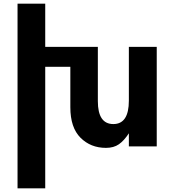

<svg xmlns="http://www.w3.org/2000/svg" viewBox="-20 -793 944 1040"><path d="M829 -539V0H678V-71Q652 -31 624 -11.5Q596 8 554 8Q471 8 416 -47Q361 -102 361 -212V-431H225V227H75V-773H225V-539H510V-245Q510 -121 594 -121Q678 -121 678 -248V-539Z"/></svg>

Font: Montserrat_am3
Style: Bold
Weight: 700
Designer: Julieta Ulanovsky
Foundry: Julieta Ulanovsky. Armenina letters added by Vahan Hovhannisyan
Version: Version 2.001